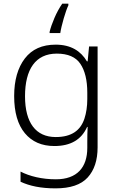

<svg xmlns="http://www.w3.org/2000/svg" viewBox="-20 -785 639 1045"><path d="M352.1 -765.1H318.8C302.7 -741.7 288.6 -715.8 276.4 -687.5C264.2 -659.2 255.4 -633.8 250 -611.8V-605H308.1C314 -645.5 337.4 -726.1 352.1 -755.9ZM283.2 -542C209.5 -542 153.8 -517.1 115.2 -466.8C76.7 -416.5 57.1 -348.1 57.1 -262.2C57.1 -173.8 76.7 -106.4 115.2 -60.1C153.8 -13.7 207 9.8 275.9 9.8C364.3 9.8 423.3 -24.9 454.1 -94.2H457C455.6 -68.8 455.1 -39.1 455.1 -11.2V20C455.1 125.5 399.9 190.9 284.2 190.9C208 190.9 141.1 174.3 91.8 148.9V204.1C141.1 227.1 202.1 240.2 282.2 240.2C362.8 240.2 420.9 220.7 457 181.2C493.2 141.6 511.2 86.9 511.2 17.1V-532.2H464.8L457 -451.2H453.1C419.9 -507.3 365.7 -542 283.2 -542ZM289.1 -493.2C349.6 -493.2 392.6 -474.6 417.5 -437.5C442.4 -400.4 455.1 -348.1 455.1 -280.8V-246.1C455.1 -206.1 449.7 -170.4 439.5 -139.2C418.5 -76.2 371.1 -39.1 283.2 -39.1C175.3 -39.1 116.2 -116.7 116.2 -261.2C116.2 -407.7 173.3 -493.2 289.1 -493.2Z"/></svg>

Font: Noto Reveo Sans
Style: Regular
Weight: 300
Designer: Monotype Design Team
Foundry: Monotype Imaging Inc.
Version: Version 2.007